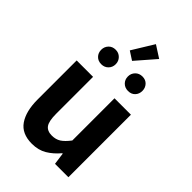

<svg xmlns="http://www.w3.org/2000/svg" viewBox="-289 -1095 1216 1216"><g transform="rotate(45 318.5 -487.0)"><path d="M245 14Q155 14 114 -45.5Q73 -105 73 -210V-560H220V-229Q220 -163 238.5 -137.5Q257 -112 298 -112Q333 -112 358 -128Q383 -144 412 -182V-560H559V0H439L428 -80H424Q388 -37 345.5 -11.5Q303 14 245 14ZM266 -843 355 -988 436 -936 323 -806ZM200 -653Q171 -653 153 -671.5Q135 -690 135 -718Q135 -745 153 -764Q171 -783 200 -783Q228 -783 246.5 -764Q265 -745 265 -718Q265 -690 246.5 -671.5Q228 -653 200 -653ZM440 -653Q411 -653 392.5 -671.5Q374 -690 374 -718Q374 -745 392.5 -764Q411 -783 440 -783Q469 -783 486.5 -764Q504 -745 504 -718Q504 -690 486.5 -671.5Q469 -653 440 -653Z"/></g></svg>

Font: SpoqaHanSans-Bold
Style: Regular
Weight: 700
Designer: [Spoqa Han Sans] Dong-huui Kim \uAE40 \uB3D9 \uD718   [Noto Sans] Ryoko NISHIZUKA \u897F \u585A \u6DBC \u5B50  (kana & i
Foundry: Spoqa (http://www.spoqa-han-sans.com)
Version: Version 2.000